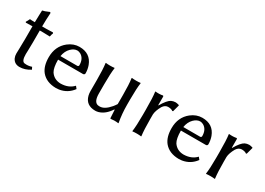

<svg xmlns="http://www.w3.org/2000/svg" viewBox="-9 -1194 2506 1813"><g transform="rotate(30 1243.5 -287.5)"><path d="M95.2 -429.2Q95.2 -460.9 97.2 -506.3Q98.6 -540 99.1 -557.1L101.1 -560.1Q121.6 -563 161.1 -580.6Q167 -583 170.9 -585Q179.2 -583 180.2 -575.2Q175.3 -509.3 174.8 -429.2H222.2Q241.7 -429.2 292 -431.2L296.9 -423.8Q288.6 -403.3 285.2 -382.8Q264.2 -384.8 212.9 -384.8H174.8V-258.8Q174.8 -223.6 173.3 -170.4Q172.4 -138.2 171.9 -126Q171.9 -51.8 202.6 -44.4Q204.6 -43.9 205.1 -43.9Q244.6 -38.1 283.7 -51.8L295.9 -26.9Q237.8 9.8 180.2 9.8Q124.5 9.8 101.6 -37.6Q91.8 -59.1 91.8 -85.9Q91.8 -98.1 93.3 -141.1Q95.2 -213.4 95.2 -248V-384.8Q48.3 -384.3 23.9 -382.8L19 -390.1Q33.2 -412.6 41 -431.2Q56.2 -429.2 95.2 -429.2Z M464.8 -272.9H648.9Q662.1 -274.9 663.1 -287.1Q663.1 -359.4 613.3 -388.7Q595.7 -398.4 578.6 -398.9Q543 -398.9 509.8 -366.2Q474.6 -331.1 464.8 -272.9ZM731.9 -104 752 -79.1Q699.2 -6.8 610.8 7.3Q593.8 9.8 577.6 9.8Q473.6 8.8 418.9 -56.2Q374 -110.8 374 -209Q374 -328.1 459 -395.5Q514.6 -439 578.6 -439Q697.8 -439 737.3 -333.5Q751.5 -294.4 752 -250Q750 -233.9 733.9 -232.9H461.9Q462.4 -144 485.8 -106Q523.4 -50.3 594.7 -48.8Q681.2 -49.8 731.9 -104Z M1157.7 -91.8Q1107.4 -14.2 1040 4.9Q1022.5 9.8 1006.3 9.8Q904.3 9.8 880.9 -82Q875.5 -104.5 875.5 -128.9V-249Q875.5 -365.2 866.7 -429.2L868.7 -432.1Q886.7 -429.2 915.5 -429.2Q944.3 -429.2 962.4 -432.1L964.4 -429.2Q955.6 -368.7 955.6 -249V-149.9Q955.6 -57.1 1003.9 -47.4Q1012.2 -45.9 1022.5 -45.9Q1075.2 -45.9 1132.3 -113.3Q1147.9 -132.3 1159.7 -150.9V-249Q1159.7 -363.3 1150.4 -429.2L1152.3 -432.1Q1170.4 -429.2 1199.7 -429.2Q1228.5 -429.2 1246.6 -432.1L1248.5 -429.2Q1239.7 -368.7 1239.3 -249V-191.9Q1239.3 -91.3 1256.3 0L1254.4 2.9Q1234.4 0 1210 0Q1197.3 0 1175.3 2.9Q1166.5 2.9 1166.5 0L1161.6 -88.9Z M1496.1 -334 1499 -332Q1544.4 -410.6 1580.1 -428.7Q1600.6 -438.5 1626 -439Q1640.1 -438.5 1662.1 -432.1L1666 -428.2L1646 -354L1638.2 -352.1Q1622.1 -365.7 1585.9 -366.2Q1552.7 -365.2 1530.3 -331.1Q1498 -273.4 1496.1 -231.9V-180.2Q1496.1 -67.9 1504.9 0L1502.9 2.9Q1484.9 0 1456.1 0Q1427.2 0 1409.2 2.9L1407.2 0Q1416 -63 1416 -180.2V-234.9Q1416 -373 1407.2 -429.2L1409.2 -432.1Q1453.1 -427.7 1490.2 -435.1Q1496.1 -433.1 1496.1 -424.8Z M1804.2 -272.9H1988.3Q2001.5 -274.9 2002.4 -287.1Q2002.4 -359.4 1952.6 -388.7Q1935.1 -398.4 1918 -398.9Q1882.3 -398.9 1849.1 -366.2Q1814 -331.1 1804.2 -272.9ZM2071.3 -104 2091.3 -79.1Q2038.6 -6.8 1950.2 7.3Q1933.1 9.8 1917 9.8Q1813 8.8 1758.3 -56.2Q1713.4 -110.8 1713.4 -209Q1713.4 -328.1 1798.3 -395.5Q1854 -439 1918 -439Q2037.1 -439 2076.7 -333.5Q2090.8 -294.4 2091.3 -250Q2089.4 -233.9 2073.2 -232.9H1801.3Q1801.8 -144 1825.2 -106Q1862.8 -50.3 1934.1 -48.8Q2020.5 -49.8 2071.3 -104Z M2298.8 -334 2301.8 -332Q2347.2 -410.6 2382.8 -428.7Q2403.3 -438.5 2428.7 -439Q2442.9 -438.5 2464.8 -432.1L2468.8 -428.2L2448.7 -354L2440.9 -352.1Q2424.8 -365.7 2388.7 -366.2Q2355.5 -365.2 2333 -331.1Q2300.8 -273.4 2298.8 -231.9V-180.2Q2298.8 -67.9 2307.6 0L2305.7 2.9Q2287.6 0 2258.8 0Q2230 0 2211.9 2.9L2210 0Q2218.8 -63 2218.8 -180.2V-234.9Q2218.8 -373 2210 -429.2L2211.9 -432.1Q2255.9 -427.7 2293 -435.1Q2298.8 -433.1 2298.8 -424.8Z"/></g></svg>

Font: Linux Biolinum O
Style: Regular
Weight: 400
Designer: Philipp H. Poll
Foundry: Philipp H. Poll
Version: Version 1.0.4